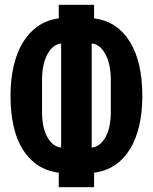

<svg xmlns="http://www.w3.org/2000/svg" viewBox="-20 -750 640 804"><path d="M226 -27Q177 -33 139.5 -57.5Q102 -82 76 -123Q50 -164 37 -221Q24 -278 24 -348Q24 -418 37.5 -475Q51 -532 77 -574Q103 -616 140.5 -641.5Q178 -667 226 -673V-730H374V-673Q423 -667 460.5 -642Q498 -617 524 -575Q550 -533 563 -476Q576 -419 576 -348Q576 -278 562.5 -221.5Q549 -165 523 -123.5Q497 -82 459.5 -57.5Q422 -33 374 -27V34H226ZM236 -568Q217 -566 202 -553Q187 -540 176.5 -519Q166 -498 161 -471.5Q156 -445 156 -415V-281Q156 -251 161 -225Q166 -199 176.5 -179Q187 -159 202 -146.5Q217 -134 236 -132ZM364 -132Q384 -134 398.5 -146.5Q413 -159 423.5 -179Q434 -199 439 -225Q444 -251 444 -281V-415Q444 -445 439 -471.5Q434 -498 423.5 -519Q413 -540 398.5 -553Q384 -566 364 -568Z"/></svg>

Font: Lilex
Style: Regular
Weight: 400
Monospace: yes
Designer: Mike Abbink, Paul van der Laan, Pieter van Rosmalen, Mikhael Khrustik
Foundry: Mikhael Khrustik
Version: Version 2.510